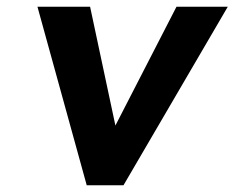

<svg xmlns="http://www.w3.org/2000/svg" viewBox="-20 -549 695 569"><path d="M237 0 91 -529H247L322 -177L503 -529H655L346 0Z"/></svg>

Font: Lexend SemBd
Style: Italic
Weight: 600
Italic angle: -8.13011°
Designer: Bonnie Shaver-Troup, Thomas Jockin
Foundry: Lexend
Version: Version 1.007